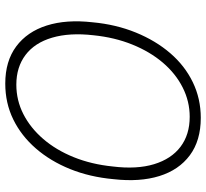

<svg xmlns="http://www.w3.org/2000/svg" viewBox="-46 -706 764 711"><g transform="rotate(90 335.5 -350.0)"><path d="M289 12Q206 12 151.5 -28.5Q97 -69 74 -141.5Q51 -214 62 -311Q70 -398 100 -471.5Q130 -545 176.5 -599Q223 -653 284 -682.5Q345 -712 416 -712Q500 -712 554.5 -671.5Q609 -631 631.5 -558.5Q654 -486 643 -389Q635 -301 605.5 -228Q576 -155 529 -101Q482 -47 421.5 -17.5Q361 12 289 12ZM293 -29Q351 -29 402 -55Q453 -81 494 -128.5Q535 -176 561.5 -241.5Q588 -307 596 -386Q607 -475 587.5 -539Q568 -603 523 -637Q478 -671 412 -671Q355 -671 303.5 -645Q252 -619 211.5 -571.5Q171 -524 144.5 -458.5Q118 -393 110 -314Q100 -226 119 -161.5Q138 -97 183 -63Q228 -29 293 -29Z"/></g></svg>

Font: DM Sans 18pt ExtraLight
Style: Italic
Weight: 250
Italic angle: -10°
Designer: Colophon Foundry, Jonny Pinhorn
Foundry: Colophon Foundry
Version: Version 4.004;gftools[0.9.30]